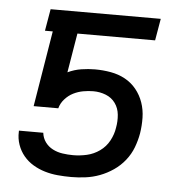

<svg xmlns="http://www.w3.org/2000/svg" viewBox="-44 -562 587 613"><g transform="rotate(5 250.0 -256.0)"><path d="M206 8Q184 8 162.5 6Q141 4 121 -2Q101 -8 83.5 -18.5Q66 -29 53 -44.5Q40 -60 33 -80Q26 -100 27 -121V-125H105Q107 -108 116.5 -95Q126 -82 140.5 -74.5Q155 -67 172 -64.5Q189 -62 206 -62Q228 -62 250 -67Q272 -72 291 -85.5Q310 -99 321 -119.5Q332 -140 335 -161Q339 -182 337 -203Q335 -224 323.5 -240Q312 -256 293 -263.5Q274 -271 253 -271Q237 -271 220.5 -268Q204 -265 189 -257.5Q174 -250 162 -236.5Q150 -223 146 -207H67L107 -450H82L94 -520H447L435 -450H186L165 -324Q186 -334 208.5 -337.5Q231 -341 252 -341Q278 -341 303 -336.5Q328 -332 349 -320.5Q370 -309 385 -290.5Q400 -272 408 -249Q416 -226 416.5 -200.5Q417 -175 413 -150Q409 -127 400.5 -104.5Q392 -82 376.5 -62.5Q361 -43 340.5 -29Q320 -15 297.5 -6.5Q275 2 251.5 5Q228 8 206 8Z"/></g></svg>

Font: Iosevka Curly
Style: Italic
Weight: 400
Italic angle: -9°
Monospace: yes
Designer: Belleve Invis
Foundry: Belleve Invis
Version: Version 22.1.2; ttfautohint (v1.8.4)